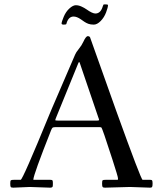

<svg xmlns="http://www.w3.org/2000/svg" viewBox="-20 -856 738 882"><path d="M318.1 -780Q294.2 -780 285.2 -747.6Q285.2 -745.1 284.2 -745.1L282 -743.7L272.9 -742.9Q262.9 -742.9 262.9 -748Q262.9 -755.4 272.7 -778.9Q282.5 -802.5 299 -817.3Q315.4 -832 328.2 -832Q341.1 -832 354.2 -826Q367.4 -820.1 377.4 -813Q404.3 -793.9 418 -793.9Q442.6 -793.9 452.1 -826.9Q454.3 -834 455.4 -835Q456.5 -835.9 466.3 -835.9Q476.1 -835.9 476.1 -832Q476.1 -822.5 467.4 -799.2Q458.7 -775.9 442.4 -759.4Q426 -742.9 410.9 -742.9Q395.8 -742.9 385.7 -746.7Q375.7 -750.5 367.6 -756Q359.4 -761.5 351.6 -767.1Q333 -780 318.1 -780ZM116.9 2.9 41 6.1Q31 6.1 29.1 2.6Q27.1 -1 27.1 -13.2Q27.1 -25.4 29.9 -27.7Q32.7 -30 44.9 -30H75Q84 -30 207.5 -331.5Q218 -356.7 219 -358.9L325 -605Q328.9 -615.2 342.2 -631.5Q355.5 -647.7 363 -664.3Q374.5 -689.5 383.1 -689.9Q393.3 -689.9 395 -680.9L514.9 -344Q628.2 -30 635 -30H669.9Q677 -30 679 -26.7Q680.9 -23.4 680.9 -12.7Q680.9 -2 679 2.1Q677 6.1 669.9 6.1L576.9 2.9L461.9 6.1Q453.1 6.1 451 2.3Q449 -1.5 449 -13.4Q449 -25.4 451.5 -27.7Q454.1 -30 466.1 -30H521Q522 -30 522 -37.1Q522 -44.2 496.9 -121.8Q471.9 -199.5 460.1 -233.4Q448.2 -267.3 446.3 -269.7Q444.3 -272 437 -272H235.1Q224.6 -272 221.3 -269.3Q218 -266.6 214.1 -256.1Q134 -53.7 133.1 -31L134 -30H210.9Q219.2 -30 221.1 -27Q222.9 -23.9 222.9 -16.1Q222.9 -8.3 222.8 -6Q222.7 -3.7 222.2 -0.6Q221.7 2.4 220.2 3.4Q217.3 6.1 210.9 6.1ZM426 -302Q435.1 -302 435.1 -305.1Q435.1 -308.1 431.9 -315.9L349.1 -559.1Q345.7 -571 343.5 -571Q341.3 -571 336.9 -559.1L239 -319.1Q233.9 -306.6 233.9 -304.3Q233.9 -302 247.1 -302Z"/></svg>

Font: Fanwood Text
Style: Regular
Weight: 400
Version: Version 1.1001